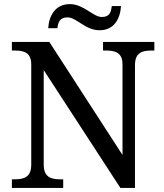

<svg xmlns="http://www.w3.org/2000/svg" viewBox="-20 -919 803 939"><path d="M568.8 0H640.1V-600.1C640.1 -662.1 675.8 -671.9 722.2 -671.9H734.9V-713.9H483.9V-671.9H497.1C540.5 -671.9 579.1 -664.1 579.1 -604V-161.1L221.2 -713.9H38.1V-671.9H50.8C94.2 -671.9 132.8 -664.1 132.8 -604V-113.8C132.8 -51.8 97.2 -42 50.8 -42H38.1V0H289.1V-42H275.9C231.4 -42 193.8 -51.3 193.8 -113.8V-576.2ZM215.8 -781.2H260.7C264.6 -809.1 271 -834 310.1 -834C354.5 -834 397 -771 466.8 -771C537.6 -771 567.9 -826.7 571.8 -889.2H526.9C522.9 -861.3 517.6 -835.9 478 -835.9C435.1 -835.9 389.6 -898.9 321.8 -898.9C250.5 -898.9 219.7 -842.8 215.8 -781.2Z"/></svg>

Font: The Erased English
Style: Regular
Weight: 400
Designer: Monotype Design team + ligartures altered by 180 Amsterdam
Foundry: Monotype Imaging Inc.
Version: Version 1.030;Glyphs 3.1.2 (3151)